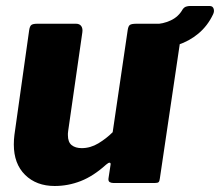

<svg xmlns="http://www.w3.org/2000/svg" viewBox="-20 -609 732 639"><path d="M162 10Q101 10 63.5 -27Q26 -64 26 -128Q26 -136 26.5 -144.5Q27 -153 28 -160L77 -508Q79 -522 84.5 -526Q90 -530 104 -530H233Q245 -530 250.5 -522Q256 -514 254 -501L207 -174Q206 -169 206 -165Q206 -161 206 -159Q206 -136 218.5 -126Q231 -116 252 -116Q281 -116 307.5 -132Q334 -148 355 -169L405 -509Q407 -523 413 -526.5Q419 -530 434 -530H560Q573 -530 579.5 -522Q586 -514 584 -501L512 -15Q511 -6 508 -3Q505 0 496 0H357Q350 0 345 -3Q340 -6 341 -15L348 -61Q349 -67 345 -67.5Q341 -68 333 -61Q291 -23 249 -6.5Q207 10 162 10ZM678 -589Q688 -589 691 -580Q694 -571 689 -561Q671 -523 640.5 -497.5Q610 -472 571.5 -459.5Q533 -447 492 -447L495 -529Q522 -529 548 -541Q574 -553 588 -578Q593 -585 599.5 -587Q606 -589 611 -589H678Z"/></svg>

Font: Libre Franklin Thin ExtraBold
Style: Italic
Weight: 800
Italic angle: -8°
Version: Version 2.000